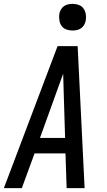

<svg xmlns="http://www.w3.org/2000/svg" viewBox="-35 -974 555 994"><path d="M-15 0 263 -735H367L403 0H310L304 -180H144L78 0ZM302 -260 295 -490Q294 -516 293.5 -541.5Q293 -567 292 -592Q283 -567 273.5 -541.5Q264 -516 255 -490L172 -260ZM340 -816Q324 -816 308.5 -821.5Q293 -827 284 -839.5Q275 -852 272.5 -868.5Q270 -885 272 -902Q274 -913 280 -924Q286 -935 296 -942Q306 -949 317.5 -951.5Q329 -954 341 -954Q357 -954 372.5 -948.5Q388 -943 397 -930.5Q406 -918 409 -901.5Q412 -885 409 -868Q407 -857 401 -846Q395 -835 385 -828Q375 -821 363.5 -818.5Q352 -816 340 -816Z"/></svg>

Font: Iosevka Medium Oblique
Style: Regular
Weight: 500
Italic angle: -9°
Monospace: yes
Designer: Belleve Invis
Foundry: Belleve Invis
Version: Version 32.5.0; ttfautohint (v1.8.4)